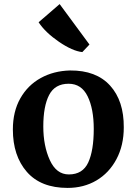

<svg xmlns="http://www.w3.org/2000/svg" viewBox="-20 -908 667 940"><path d="M43 0ZM586 -284Q586 -196 550 -128.5Q514 -61 452 -24.5Q390 12 311 12Q180 12 111.5 -66.5Q43 -145 43 -274Q43 -362 79.5 -426.5Q116 -491 179.5 -526Q243 -561 323 -563Q451 -564 519 -489Q587 -414 586 -284ZM192 -289Q192 -194 224 -124Q256 -54 317 -54Q385 -54 412 -112.5Q439 -171 439 -277Q439 -375 409 -436.5Q379 -498 316 -498Q249 -498 220.5 -443Q192 -388 192 -289ZM169 -799 272 -888 418 -690 383 -653Q335 -658 268.5 -703.5Q202 -749 169 -799Z"/></svg>

Font: Martel ExtraBold
Style: Regular
Weight: 800
Designer: Dan Reynolds
Foundry: Dan Reynolds
Version: Version 1.001; ttfautohint (v1.1) -l 5 -r 5 -G 72 -x 0 -D la